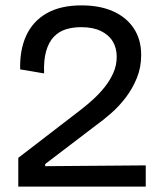

<svg xmlns="http://www.w3.org/2000/svg" viewBox="-20 -694 610 714"><path d="M48 0V-107L282 -287Q304 -304 327 -325Q350 -346 369.5 -370.5Q389 -395 401.5 -423Q414 -451 414 -483Q414 -516 399 -540.5Q384 -565 354.5 -579Q325 -593 282 -593Q251 -593 225 -585Q199 -577 180 -557Q161 -537 151.5 -503.5Q142 -470 144 -421L55 -436Q53 -508 77.5 -561.5Q102 -615 153.5 -644.5Q205 -674 283 -674Q351 -674 400.5 -652Q450 -630 477.5 -588.5Q505 -547 505 -490Q505 -443 489 -404Q473 -365 448.5 -332.5Q424 -300 394.5 -274Q365 -248 337 -228L148 -84V-76L522 -79V0Z"/></svg>

Font: Bricolage Grotesque 20pt
Style: Regular
Weight: 400
Version: Version 1.001;gftools[0.9.33.dev8+g029e19f]